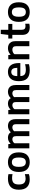

<svg xmlns="http://www.w3.org/2000/svg" viewBox="2071 -2851 790 4972"><g transform="rotate(-90 2466.0 -365.0)"><path d="M307.5 10Q178 10 108.5 -58.5Q39 -127 39 -272Q39 -418 113.5 -486Q188 -554 325.5 -554Q390 -554 443.5 -541V-435.5Q390 -447 342.5 -447Q256 -447 215.2 -407.2Q174.5 -367.5 174.5 -273.5Q174.5 -177 213.2 -137Q252 -97 327.5 -97Q376.5 -97 443.5 -116.5V-11Q380.5 10 307.5 10Z M752.5 10Q636 10 567.2 -58.8Q498.5 -127.5 498.5 -271.5Q498.5 -416 566 -485Q633.5 -554 752.5 -554Q871 -554 938.5 -485Q1006 -416 1006 -272Q1006 -128.5 937.5 -59.2Q869 10 752.5 10ZM752.5 -91Q809.5 -91 841.5 -129.8Q873.5 -168.5 873.5 -271Q873.5 -340.5 859 -380.2Q844.5 -420 817.2 -436.5Q790 -453 752.5 -453Q714.5 -453 687.5 -436.5Q660.5 -420 645.8 -380.8Q631 -341.5 631 -273Q631 -203.5 645.5 -163.8Q660 -124 687.2 -107.5Q714.5 -91 752.5 -91Z M1110 0V-545.5H1219L1228 -487.5H1234.5Q1294.5 -554 1389.5 -554Q1433.5 -554 1469.5 -536.8Q1505.5 -519.5 1527.5 -480.5Q1563.5 -520.5 1606.8 -537.2Q1650 -554 1692.5 -554Q1743 -554 1782.5 -533.8Q1822 -513.5 1844.8 -468Q1867.5 -422.5 1867.5 -347V0H1736.5V-340Q1736.5 -396.5 1713.5 -418.2Q1690.5 -440 1654 -440Q1628.5 -440 1601 -429Q1573.5 -418 1553 -391.5Q1555 -372.5 1555 -351V0H1426.5V-340Q1426.5 -396.5 1404.8 -418.2Q1383 -440 1347 -440Q1319 -440 1290.2 -426.8Q1261.5 -413.5 1241.5 -384V0Z M1993 0V-545.5H2102L2111 -487.5H2117.5Q2177.5 -554 2272.5 -554Q2316.5 -554 2352.5 -536.8Q2388.5 -519.5 2410.5 -480.5Q2446.5 -520.5 2489.8 -537.2Q2533 -554 2575.5 -554Q2626 -554 2665.5 -533.8Q2705 -513.5 2727.8 -468Q2750.5 -422.5 2750.5 -347V0H2619.5V-340Q2619.5 -396.5 2596.5 -418.2Q2573.5 -440 2537 -440Q2511.5 -440 2484 -429Q2456.5 -418 2436 -391.5Q2438 -372.5 2438 -351V0H2309.5V-340Q2309.5 -396.5 2287.8 -418.2Q2266 -440 2230 -440Q2202 -440 2173.2 -426.8Q2144.5 -413.5 2124.5 -384V0Z M3135 10Q2990 10 2920 -56.8Q2850 -123.5 2850 -273Q2850 -411.5 2913.8 -482.8Q2977.5 -554 3092 -554Q3202 -554 3260.5 -482.5Q3319 -411 3319 -269V-233.5H2982Q2985 -154.5 3024.2 -122.8Q3063.5 -91 3153 -91Q3184.5 -91 3219 -96Q3253.5 -101 3290 -110V-9.5Q3248 1 3210.2 5.5Q3172.5 10 3135 10ZM3090.5 -468Q3040 -468 3011.5 -433.8Q2983 -399.5 2981.5 -312.5H3196Q3194.5 -399 3167.5 -433.5Q3140.5 -468 3090.5 -468Z M3416.5 0V-545.5H3525.5L3534.5 -488H3541Q3605.5 -554 3705 -554Q3758 -554 3799.2 -533.5Q3840.5 -513 3864 -467.8Q3887.5 -422.5 3887.5 -347V0H3756V-339.5Q3756 -396 3731.8 -418Q3707.5 -440 3666 -440Q3636 -440 3603.2 -427.2Q3570.5 -414.5 3548 -385.5V0Z M4243.5 10Q4150 10 4099.2 -37Q4048.5 -84 4048.5 -186.5V-441H3955V-545.5H4048.5L4072 -740H4180V-545.5H4333V-441H4180V-207Q4180 -146.5 4203.5 -123Q4227 -99.5 4277.5 -99.5Q4302.5 -99.5 4338 -106.5V-1Q4317 4 4292.2 7Q4267.5 10 4243.5 10Z M4639.5 10Q4523 10 4454.2 -58.8Q4385.5 -127.5 4385.5 -271.5Q4385.5 -416 4453 -485Q4520.5 -554 4639.5 -554Q4758 -554 4825.5 -485Q4893 -416 4893 -272Q4893 -128.5 4824.5 -59.2Q4756 10 4639.5 10ZM4639.5 -91Q4696.5 -91 4728.5 -129.8Q4760.5 -168.5 4760.5 -271Q4760.5 -340.5 4746 -380.2Q4731.5 -420 4704.2 -436.5Q4677 -453 4639.5 -453Q4601.5 -453 4574.5 -436.5Q4547.5 -420 4532.8 -380.8Q4518 -341.5 4518 -273Q4518 -203.5 4532.5 -163.8Q4547 -124 4574.2 -107.5Q4601.5 -91 4639.5 -91Z"/></g></svg>

Font: Encode Sans SmBold
Style: Regular
Weight: 600
Designer: Multiple Designers
Foundry: Impallari Type
Version: Version 3.002; ttfautohint (v1.8.3) -l 8 -r 50 -G 200 -x 14 